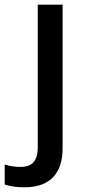

<svg xmlns="http://www.w3.org/2000/svg" viewBox="-78 -559 370 819"><path d="M26 240C141 240 189 174 189 74V-539H83V69C83 135 52 153 10 153C-17 153 -36 149 -58 143V228C-38 235 -8 240 26 240Z"/></svg>

Font: Noto Sans Bamum Medium
Style: Regular
Weight: 500
Designer: Monotype Design Team
Foundry: Monotype Imaging Inc.
Version: Version 2.002